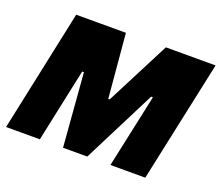

<svg xmlns="http://www.w3.org/2000/svg" viewBox="-115 -854 1171 1020"><g transform="rotate(20 470.5 -344.0)"><path d="M7 0 153 -688H434L466 -326H474L660 -688H941L794 0H597L686 -415H676L466 0H329L296 -415H286L198 0Z"/></g></svg>

Font: Saira ExtraBold
Style: Italic
Weight: 800
Italic angle: -12°
Designer: Hector Gatti with collaboration of the Omnibus-Type team
Foundry: Omnibus-Type
Version: Version 1.100; ttfautohint (v1.8.3)